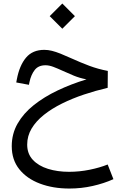

<svg xmlns="http://www.w3.org/2000/svg" viewBox="-20 -713 720 1110"><path d="M236.1 -424.8Q168.2 -424.8 130.4 -379.6Q92.5 -334.5 77.4 -254.6L74 -236.3L147.2 -222.7L150.4 -238.5Q159.7 -281.7 180.9 -308.7Q202.1 -335.7 243.2 -335.7Q263.7 -335.7 287.8 -326.7Q312 -317.6 344.5 -302.7Q374 -289.1 407.3 -275.4Q440.7 -261.7 480 -254.2Q391.6 -227.3 313.5 -190.2Q235.4 -153.1 175.5 -105.5Q115.7 -57.9 81.8 1.3Q47.9 60.5 47.9 132.1Q47.9 211.2 91.8 265.7Q135.7 320.3 211.2 348.6Q286.6 377 380.9 377Q450 377 515.6 362.2Q581.3 347.4 635.7 322.8L602.5 238Q557.1 256.3 498.2 268.3Q439.2 280.3 379.4 280.3Q312.3 280.3 257.2 263.1Q202.1 245.8 169.7 210.9Q137.2 176 137.2 123Q137.2 73 162.8 30Q188.5 -12.9 233.8 -49Q279.1 -85 338.4 -114.4Q397.7 -143.8 465.2 -166.4Q532.7 -189 602.5 -205.3L603.3 -303Q547.6 -313.5 496.7 -332.5Q445.8 -351.6 391.6 -376.2Q357.2 -391.8 330 -402.7Q302.7 -413.6 280.2 -419.2Q257.6 -424.8 236.1 -424.8ZM267.3 -619.6 340.3 -546.9 413.1 -619.6 340.3 -692.6Z"/></svg>

Font: Estedad-FD-VF Thin
Style: Regular
Weight: 100
Designer: Amin Abedi
Version: Version 5.0